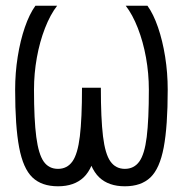

<svg xmlns="http://www.w3.org/2000/svg" viewBox="-20 -638 640 672"><path d="M417 14Q360 14 327 -17.5Q294 -49 280.5 -124.5Q267 -200 267 -331H333Q333 -223 340.5 -161Q348 -99 366.5 -73Q385 -47 417 -47Q449 -47 467.5 -72.5Q486 -98 493.5 -158.5Q501 -219 501 -324Q501 -381 491 -436.5Q481 -492 462.5 -539.5Q444 -587 420 -618H496Q517 -589 533 -542.5Q549 -496 558 -439.5Q567 -383 567 -324Q567 -196 553 -122Q539 -48 506.5 -17Q474 14 417 14ZM183 14Q126 14 93.5 -17Q61 -48 47 -122Q33 -196 33 -324Q33 -383 42 -439.5Q51 -496 67 -542.5Q83 -589 104 -618H180Q156 -587 137.5 -539.5Q119 -492 109 -436.5Q99 -381 99 -324Q99 -219 107 -158.5Q115 -98 133 -72.5Q151 -47 183 -47Q215 -47 233.5 -73Q252 -99 259.5 -161Q267 -223 267 -331H333Q333 -200 319.5 -124.5Q306 -49 273 -17.5Q240 14 183 14Z"/></svg>

Font: Victor Mono Light
Style: Regular
Weight: 300
Monospace: yes
Designer: Rune Bjørnerås
Version: Version 1.561;gftools[0.9.30]